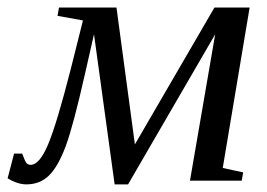

<svg xmlns="http://www.w3.org/2000/svg" viewBox="-49 -479 707 509"><path d="M21 9.8Q-2.4 9.8 -28.8 -6.3L-11.7 -71.8H9.8Q17.6 -50.3 21.7 -46.1Q25.9 -42 32.2 -42Q55.7 -42 78.6 -96.4Q101.6 -150.9 138.7 -296.4L170.9 -424.8L103.5 -437L107.4 -459H259.8L308.6 -96.2L519.5 -459H612.8L541.5 -33.7L595.7 -22L591.8 0H454.6L521.5 -388.2L290.5 9.8H254.9L200.2 -388.2L176.3 -283.2Q145.5 -146.5 125.5 -92.3Q105.5 -38.1 81.3 -14.2Q57.1 9.8 21 9.8Z"/></svg>

Font: Tinos
Style: Italic
Weight: 400
Italic angle: -16.333°
Designer: Steve Matteson
Foundry: Monotype Imaging Inc.
Version: Version 1.32